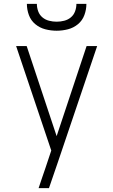

<svg xmlns="http://www.w3.org/2000/svg" viewBox="-20 -770 590 1000"><path d="M181 210Q190 183 199 156.5Q208 130 217 104L247 14L64 -530H119L275 -61L431 -530H486L281 76L235 210ZM275 -610Q245 -610 216 -617.5Q187 -625 164 -644Q141 -663 130.5 -691.5Q120 -720 120 -750H172Q172 -730 179 -711Q186 -692 201 -679.5Q216 -667 235.5 -662Q255 -657 275 -657Q295 -657 314.5 -662Q334 -667 349 -679.5Q364 -692 371 -711Q378 -730 378 -750H430Q430 -720 419.5 -691.5Q409 -663 386 -644Q363 -625 334 -617.5Q305 -610 275 -610Z"/></svg>

Font: Lode Dark
Style: Regular
Weight: 400
Monospace: yes
Designer: Belleve Invis
Foundry: Belleve Invis
Version: Version 29.2.0; ttfautohint (v1.8.3)